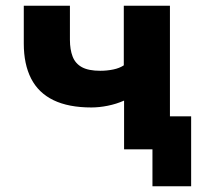

<svg xmlns="http://www.w3.org/2000/svg" viewBox="-20 -521 725 670"><path d="M512 129V0H415V-115H647V129ZM413 0V-170Q386 -158 356 -152Q326 -146 299 -146Q219 -146 166.5 -171.5Q114 -197 88.5 -247Q63 -297 63 -369V-501H224V-382Q224 -348 233.5 -323.5Q243 -299 266 -286.5Q289 -274 330 -274Q353 -274 375 -278.5Q397 -283 412 -293V-501H573V0Z"/></svg>

Font: Nunito Sans 8pt ExtraBold
Style: Regular
Weight: 800
Version: Version 3.101;gftools[0.9.27]